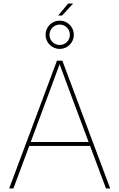

<svg xmlns="http://www.w3.org/2000/svg" viewBox="-20 -1073 680 1093"><path d="M32.2 0H56.2L146.5 -242.2H492.7L583.5 0H607.4L335 -727.5H304.2ZM319.8 -794.4C364.3 -794.4 400.4 -830.6 400.4 -875C400.4 -919.4 364.3 -955.6 319.8 -955.6C275.4 -955.6 239.3 -919.4 239.3 -875C239.3 -830.6 275.4 -794.4 319.8 -794.4ZM319.8 -816.9C287.6 -816.9 261.7 -842.8 261.7 -875C261.7 -907.2 287.6 -933.1 319.8 -933.1C352.1 -933.1 377.9 -907.2 377.9 -875C377.9 -842.8 352.1 -816.9 319.8 -816.9ZM311 -984.4H333.5L396 -1052.7H367.7ZM154.8 -264.6 266.1 -563.5 319.3 -707.5 372.6 -563.5 484.4 -264.6Z"/></svg>

Font: Raveo Thin
Style: Regular
Weight: 100
Designer: Jakub Foglar, Rasmus Andersson (Inter)
Foundry: Jakubfoglar.com
Version: Version 1.100;Glyphs 3.2.3 (3260)